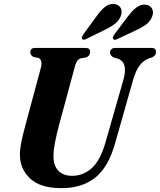

<svg xmlns="http://www.w3.org/2000/svg" viewBox="-20 -943 810 973"><path d="M515.5 -224.5 605.5 -539Q618.5 -586 609.8 -612.5Q601 -639 573.5 -647L557.5 -651Q537 -661.5 537.5 -677.5Q537.5 -686.5 544.2 -693.2Q551 -700 564 -700H749Q770.5 -700 770.5 -679.5Q770.5 -668.5 764.8 -662.2Q759 -656 747.5 -651L734 -647Q707.5 -637 687.8 -611.5Q668 -586 653.5 -535L564 -219.5Q530 -96.5 462.8 -43Q395.5 10.5 292 10.5Q183.5 10.5 131.8 -39Q80 -88.5 81 -161.5Q81 -190.5 90.5 -234Q100 -277.5 110 -313L187.5 -601Q192 -618.5 188.8 -631.8Q185.5 -645 176 -649L149 -654.5Q140.5 -660.5 137 -665.2Q133.5 -670 133.5 -679Q133.5 -687.5 139.2 -693.8Q145 -700 155 -700H414Q437 -700 437 -680Q436.5 -672 432.5 -664.5Q428.5 -657 417.5 -652.5L388 -647Q375.5 -642.5 369.2 -631.5Q363 -620.5 357 -597L280.5 -314Q251.5 -205 251 -157Q250 -104 275.5 -78Q301 -52 345.5 -52Q402 -52 445.5 -91.2Q489 -130.5 515.5 -224.5ZM468.5 -859.5Q489.5 -890 511.5 -907.5Q533.5 -925 558 -922.5Q581 -920.5 590.8 -903.8Q600.5 -887 593.5 -865.5Q585.5 -841.5 565.5 -825Q545.5 -808.5 516.5 -794.5L418 -746Q403 -737.5 396 -745.5Q393 -750 395.2 -755.8Q397.5 -761.5 402 -768.5ZM627.5 -859Q650 -889 672.5 -905.8Q695 -922.5 719 -919Q741.5 -916.5 750.5 -899Q759.5 -881.5 751.5 -860.5Q743 -836.5 722.5 -820.5Q702 -804.5 673 -791.5L574.5 -745Q558.5 -737 553 -746Q550 -750.5 552.5 -756.2Q555 -762 559.5 -768.5Z"/></svg>

Font: Fraunces 144pt Soft
Style: Bold Italic
Weight: 700
Italic angle: -16°
Version: Version 1.000;[b76b70a41]